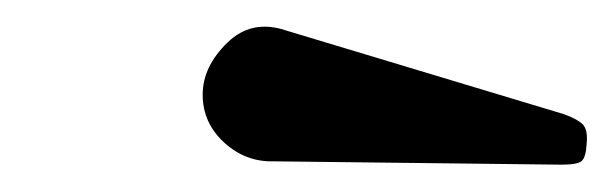

<svg xmlns="http://www.w3.org/2000/svg" viewBox="-20 -826 460 144"><path d="M185 -705Q164 -704.5 148 -719.2Q132 -734 132 -755Q132 -776 150.5 -794Q169 -812 195 -803L402.5 -740.5Q412.5 -737 416.8 -733Q421 -729 420 -718.5Q419.5 -708 416.2 -705.2Q413 -702.5 401 -702.5Z"/></svg>

Font: Besley* Narrow Semi
Style: Italic
Weight: 600
Width: 4
Italic angle: -13°
Designer: Owen Earl
Foundry: indestructible type*
Version: Version 3.000; ttfautohint (v1.8.3)